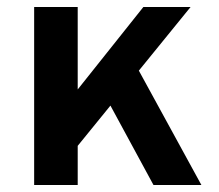

<svg xmlns="http://www.w3.org/2000/svg" viewBox="-20 -531 628 551"><path d="M168.5 -70V-231L391.5 -511H527ZM78 0V-511H203V0ZM420.5 0 272.5 -273 354 -373 558 0Z"/></svg>

Font: Undotted
Style: Bold
Weight: 700
Designer: Delve Withrington, Dave Bailey, Thomas Jockin
Foundry: Delve Fonts LLC
Version: Version 4.000